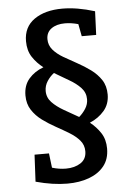

<svg xmlns="http://www.w3.org/2000/svg" viewBox="-60 -756 676 981"><g transform="rotate(-5 278.5 -265.5)"><path d="M246 181Q172 181 84 157L91 19H165L174 93Q210 104 245 104Q290 104 320.5 84Q351 64 351 24Q351 -8 331 -31.5Q311 -55 279 -74.5Q247 -94 211.5 -113.5Q176 -133 144 -156.5Q112 -180 91.5 -211.5Q71 -243 71 -286Q71 -338 100 -371.5Q129 -405 175 -422Q142 -447 120 -480.5Q98 -514 98 -562Q98 -635 153 -673.5Q208 -712 297 -712Q373 -712 463 -684L458 -563H384L372 -626Q336 -636 304 -636Q261 -636 234.5 -617Q208 -598 208 -563Q208 -532 228 -508.5Q248 -485 280.5 -466Q313 -447 349 -427.5Q385 -408 417 -384.5Q449 -361 469.5 -330Q490 -299 490 -255Q490 -206 461 -172Q432 -138 387 -119Q419 -94 441 -60.5Q463 -27 463 20Q463 74 434.5 109.5Q406 145 357 163Q308 181 246 181ZM176 -300Q176 -266 199.5 -241.5Q223 -217 259.5 -196Q296 -175 335 -153Q354 -169 368.5 -191.5Q383 -214 383 -240Q383 -274 359.5 -299Q336 -324 300 -344.5Q264 -365 226 -388Q206 -373 191 -350Q176 -327 176 -300Z"/></g></svg>

Font: Bitter SemiBold
Style: Regular
Weight: 600
Designer: Sol Matas, and Bitter project Authors
Foundry: Sol Matas
Version: Version 2.001